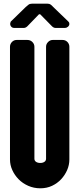

<svg xmlns="http://www.w3.org/2000/svg" viewBox="-20 -1007 429 1038"><path d="M355 -145Q355 -115 343 -87.5Q331 -60 310.5 -38Q290 -16 261.5 -2.5Q233 11 198 11Q163 11 132.5 -2.5Q102 -16 80.5 -38Q59 -60 46.5 -87.5Q34 -115 34 -145V-754Q34 -769 44.5 -780Q55 -791 70 -791H128Q144 -791 155 -780Q166 -769 166 -754V-149Q166 -138 175 -132Q184 -126 198 -126Q211 -126 220 -132Q229 -138 229 -149V-754Q229 -769 240 -780Q251 -791 265 -791H318Q334 -791 344.5 -780Q355 -769 355 -754ZM119 -969Q127 -976 134 -981.5Q141 -987 152 -987H238Q247 -987 253.5 -982.5Q260 -978 268 -969L350 -890Q355 -886 355 -878Q355 -869 347.5 -862.5Q340 -856 332 -856H280Q271 -856 262 -864L197 -930H191L127 -864Q118 -856 109 -856H57Q47 -856 41 -862.5Q35 -869 35 -879Q35 -881 36 -883.5Q37 -886 38 -890Z"/></svg>

Font: H.H. Samuel
Style: Regular
Weight: 900
Width: 1
Designer: deFharo
Foundry: deFharo
Version: Version 1.009